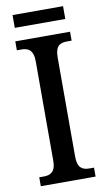

<svg xmlns="http://www.w3.org/2000/svg" viewBox="-94 -887 515 932"><g transform="rotate(-10 163.5 -421.0)"><path d="M38 -779H287V-842H38ZM29 0H299V-44H277C243 -44 218 -56 218 -112V-601C218 -659 242 -670 277 -670H299V-714H29V-670H51C83 -670 110 -659 110 -601V-111C110 -55 83 -44 51 -44H29Z"/></g></svg>

Font: Noto Serif Devanagari Condensed Medium
Style: Regular
Weight: 500
Width: 3
Designer: Universal Thirst, Indian Type Foundry and the Monotype Design Team
Foundry: Monotype Imaging Inc.
Version: Version 2.004